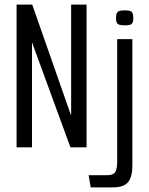

<svg xmlns="http://www.w3.org/2000/svg" viewBox="-20 -640 649 834"><path d="M52 0V-620H120L286 -146L288 -141L289 -140V-620H356V0H286L122 -448L120 -455H119V0ZM522 -530Q498 -530 491 -536.5Q484 -543 484 -562Q484 -581 491 -588Q498 -595 522 -595Q546 -595 552.5 -588Q559 -581 559 -562Q559 -543 552.5 -536.5Q546 -530 522 -530ZM374 174 365 121H445Q472 121 480.5 107.5Q489 94 489 63V-470H555V79Q555 128 536.5 151Q518 174 469 174Z"/></svg>

Font: Smooch Sans Medium
Style: Regular
Weight: 500
Designer: Robert E. Leuschke
Foundry: Robert E. Leuschke
Version: Version 1.010; ttfautohint (v1.8.3)